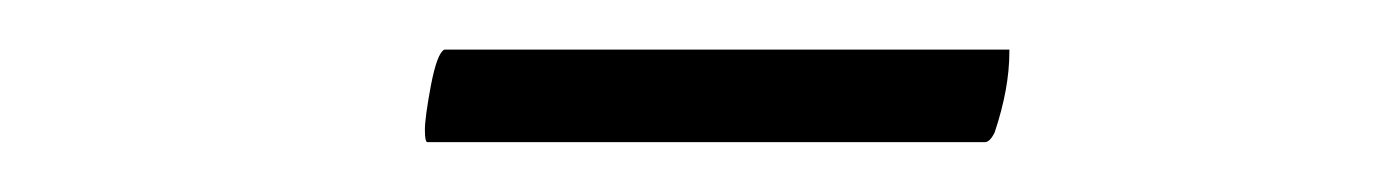

<svg xmlns="http://www.w3.org/2000/svg" viewBox="-20 -597 552 77"><path d="M151.4 -540Q150.4 -540 150.4 -544.9Q150.4 -549.8 152.8 -562.7Q155.3 -575.7 158.2 -577.1H384.8V-576.2Q384.8 -561.5 378.9 -543.9Q377 -540 375 -540Z"/></svg>

Font: Comprehension SemiBold
Style: Regular
Weight: 600
Designer: Alfredo Marco Pradil
Foundry: Alfredo Marco Pradil
Version: 1.0